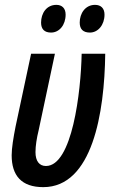

<svg xmlns="http://www.w3.org/2000/svg" viewBox="-20 -761 471 790"><path d="M350 -627C383 -627 410 -658 410 -701C410 -727 395 -741 371 -741C331 -741 308 -706 308 -668C308 -641 322 -627 350 -627ZM190 -627C224 -627 250 -658 250 -701C250 -727 235 -741 212 -741C171 -741 149 -706 149 -668C149 -641 163 -627 190 -627ZM158 9C360 9 410 -296 413 -540H316C313 -383 277 -78 169 -78C142 -78 126 -98 126 -135C126 -160 131 -193 139 -225L206 -540H108L44 -240C35 -194 28 -152 28 -122C28 -39 68 9 158 9Z"/></svg>

Font: Noto Sans UI Condensed Medium
Style: Italic
Weight: 500
Width: 3
Italic angle: -12°
Designer: Monotype Design Team
Foundry: Monotype Imaging Inc.
Version: Version 1.901